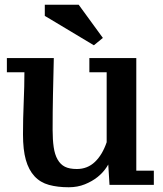

<svg xmlns="http://www.w3.org/2000/svg" viewBox="-20 -775 687 810"><path d="M77 -208Q77 -274 80 -343Q83 -412 83 -470H9V-530H207Q205 -447 203.5 -375.5Q202 -304 202 -227Q202 -186 206.5 -154.5Q211 -123 223 -102Q235 -81 254 -71.5Q273 -62 304 -62Q349 -62 380.5 -92Q412 -122 430 -175V-470H357V-530H555V-55H629V5H442L435 -109H449Q445 -93 430 -70Q415 -47 392 -28.5Q369 -10 338 2.5Q307 15 270 15Q223 15 186.5 5Q150 -5 125.5 -31.5Q101 -58 89 -100.5Q77 -143 77 -208ZM414 -615 376 -584 169 -708V-755H312Z"/></svg>

Font: PT Serif Caption
Style: Semibold
Weight: 600
Designer: A.Korolkova, O.Umpeleva, V.Yefimov
Foundry: ParaType Ltd
Version: Version 1.00;May 2, 2020;FontCreator 12.0.0.2544 64-bit